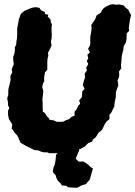

<svg xmlns="http://www.w3.org/2000/svg" viewBox="-20 -704 638 905"><path d="M271 23 254 18H241H212L203 14H187L174 11L161 5L142 3L131 -2L114 -11L103 -16L91 -23L77 -31L70 -46L66 -57L60 -67L50 -77L41 -91L35 -98L38 -117L32 -127L22 -143L18 -162V-182L24 -195L18 -207V-219L14 -241L19 -257V-274L20 -286L25 -305L30 -328L29 -345L38 -364L35 -375L40 -390L45 -401L43 -415L42 -436L47 -448L50 -464V-481L56 -493L58 -513L60 -523L61 -543V-571L63 -580L69 -613L74 -627L78 -638L94 -652L103 -656L126 -666L138 -669L150 -670L166 -667L173 -656L191 -647L193 -637L208 -635L205 -626L218 -612L220 -599L225 -588L223 -577V-558L224 -544L223 -522L220 -508L223 -490L215 -471L206 -455L208 -442L204 -427L203 -411V-399V-375L192 -363L188 -338V-319L183 -312L179 -294L184 -275L183 -264L180 -237L181 -220V-207V-196L182 -177L191 -172L201 -156L212 -145V-140L235 -136L247 -130H277L290 -137L307 -143L315 -152L332 -159L331 -177L340 -187L350 -207L358 -215L353 -231L366 -246L368 -274L379 -285L370 -304L375 -321L381 -340L379 -357L390 -372L386 -384L396 -402L389 -417L396 -429L392 -446L404 -457L395 -474L404 -489L406 -502L405 -516L406 -534L409 -548L412 -573L410 -586L419 -599L430 -616L435 -631L456 -645L458 -651L466 -663L479 -673L502 -683L515 -684L524 -682L542 -683L562 -679L572 -668L585 -658L589 -648L598 -633L593 -613L589 -587L587 -572L589 -559L577 -547V-532L576 -517L573 -503L563 -486L561 -467L558 -458L554 -439L553 -429L552 -412L550 -397L552 -382L541 -368L542 -352L541 -340L534 -325L538 -302L532 -287L526 -268V-248L523 -233L520 -219L519 -202L513 -191L505 -174L496 -163V-143L481 -130L474 -119L465 -100L460 -91L444 -78L432 -58L418 -46L414 -36L396 -30L381 -14L359 -2L343 3L340 4L320 13L301 14L288 15ZM300 179 294 172 271 170 268 163 252 147 246 135 242 122 229 107 232 86 238 72 242 51 244 26 263 6 281 -6 313 -17 333 -21 353 -14 355 -10 352 -2 353 6 346 21 337 44 351 58 373 57 397 73 406 83 418 90 411 114 403 143 391 156 385 164 366 169 344 181Z"/></svg>

Font: Winky Rough
Style: Bold Italic
Weight: 700
Italic angle: -8.97852°
Designer: Simon Atzbach
Foundry: typofactur
Version: Version 1.206; ttfautohint (v1.8.4.7-5d5b)